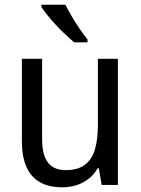

<svg xmlns="http://www.w3.org/2000/svg" viewBox="-20 -786 599 816"><path d="M481 -536V0H412L400 -71H395Q380 -44 356.5 -26Q333 -8 305 1Q277 10 245 10Q187 10 149 -12Q111 -34 92 -77.5Q73 -121 73 -186V-536H159V-195Q159 -128 183.5 -95.5Q208 -63 259 -63Q310 -63 340 -85Q370 -107 383 -149.5Q396 -192 396 -255V-536ZM258 -766Q269 -744 285 -716.5Q301 -689 319 -663Q337 -637 352 -618V-606H295Q279 -620 258.5 -639Q238 -658 218 -679.5Q198 -701 181.5 -721.5Q165 -742 156 -756V-766Z"/></svg>

Font: Noto Sans Devanagari SemiCondensed
Style: Regular
Weight: 400
Width: 4
Designer: Jelle Bosma - Monotype Design Team
Foundry: Monotype Imaging Inc.
Version: Version 2.006